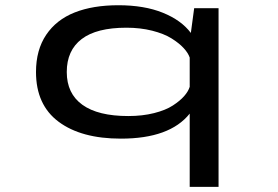

<svg xmlns="http://www.w3.org/2000/svg" viewBox="-20 -532 1090 752"><path d="M443.5 -511.5Q545 -511.5 617.5 -482.2Q690 -453 727.5 -403L740.5 -500H836V200H723V-87Q645 11 453.5 11Q298.5 11 209.8 -55Q121 -121 121 -250Q121 -336.5 161 -395.8Q201 -455 272.5 -483.2Q344 -511.5 443.5 -511.5ZM482.5 -77.5Q538 -77.5 583.5 -89Q629 -100.5 657 -118.8Q685 -137 701.2 -155.5Q717.5 -174 723 -192V-306.5Q717 -324.5 699.2 -343.8Q681.5 -363 652 -381.5Q622.5 -400 576 -411.8Q529.5 -423.5 475 -423.5Q358 -423.5 299.8 -379Q241.5 -334.5 241.5 -250Q241.5 -165.5 302.8 -121.5Q364 -77.5 482.5 -77.5Z"/></svg>

Font: League Mono Extended
Style: Regular
Weight: 400
Width: 9
Designer: Tyler Finck
Foundry: The League of Moveable Type / Tyler Finck
Version: Version 2.210